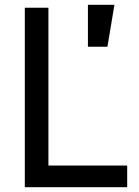

<svg xmlns="http://www.w3.org/2000/svg" viewBox="-20 -777 575 797"><path d="M83 0V-745H181V-90H508V0ZM345 -583V-757H455L426 -583Z"/></svg>

Font: Pitagon Sans Text Medium
Style: Regular
Weight: 500
Designer: Travis Tran
Foundry: Pitagon
Version: Version 1.000; ttfautohint (v1.8.4.7-5d5b);gftools[0.9.26]